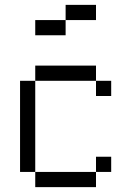

<svg xmlns="http://www.w3.org/2000/svg" viewBox="-20 -770 540 790"><path d="M437.5 -62.5V-125H375V-62.5H125V0H375V-62.5ZM437.5 -375V-437.5H375V-375ZM375 -687.5V-750H250V-687.5H125V-625H250V-687.5ZM125 -62.5Q125 -62.5 125 -437.5H62.5Q62.5 -437.5 62.5 -62.5ZM125 -437.5H375V-500H125Z"/></svg>

Font: Unifont
Style: Regular
Weight: 500
Version: Version 13.0.05